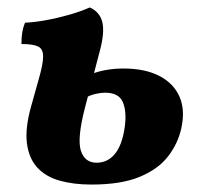

<svg xmlns="http://www.w3.org/2000/svg" viewBox="-20 -487 534 516"><path d="M225.7 9Q178 9 140.7 -1.4Q103.4 -11.8 80.6 -36.3Q57.8 -60.7 52.4 -101.6Q47 -142.4 64.1 -202.8L83.4 -271.7Q95.8 -314.3 95.9 -335Q96.1 -355.6 82.1 -362.2Q68.1 -368.7 37.6 -368.7Q37.7 -385.9 39.7 -399.1Q41.7 -412.3 47.3 -426Q71.7 -427 103 -432.6Q134.4 -438.3 165.9 -447.3Q197.3 -456.3 221.3 -467Q248.1 -455 254.9 -427.7Q261.7 -400.3 248.3 -350.3L208.4 -197.7Q186.9 -114.7 197.3 -82.2Q207.6 -49.7 239.6 -49.7Q269 -49.7 288.5 -73Q308.1 -96.4 315.1 -144.6Q321 -185.8 310.4 -211.9Q299.8 -237.9 262.2 -237.9Q252.3 -237.9 237.7 -234.8Q223.1 -231.6 211.1 -224.9L223.7 -287.3Q241.6 -294.6 264.3 -298.8Q287.1 -302.9 311.6 -302.9Q369.5 -302.9 408.1 -283Q446.7 -263.1 462.4 -227.2Q478.2 -191.2 467.1 -141.5Q458.1 -101.1 431.8 -66.9Q405.5 -32.6 355.6 -11.8Q305.7 9 225.7 9Z"/></svg>

Font: Vollkorn
Style: Italic
Weight: 400
Italic angle: -11°
Designer: Friedrich Althausen
Foundry: Friedrich Althausen
Version: Version 5.001